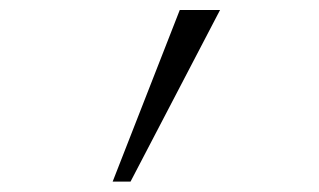

<svg xmlns="http://www.w3.org/2000/svg" viewBox="-20 -713 626 377"><path d="M201.2 -356.4H236.3L412.1 -693.4H333Z"/></svg>

Font: Cascadia Mono PL ExtraLight
Style: Regular
Weight: 200
Monospace: yes
Designer: Aaron Bell
Foundry: Saja Typeworks
Version: Version 2404.023